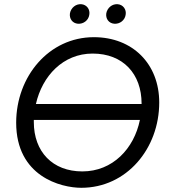

<svg xmlns="http://www.w3.org/2000/svg" viewBox="-20 -886 804 914"><path d="M367 8C583 8 738 -179 738 -398C738 -582 611 -709 427 -709C212 -709 57 -521 57 -302C57 -46 270 8 367 8ZM372 -70C230 -70 141 -164 141 -305V-315H646C618 -178 516 -70 372 -70ZM351 -773C377 -771 401 -789 405 -815C410 -841 393 -864 367 -866C341 -868 318 -849 313 -823C309 -797 325 -775 351 -773ZM524 -773C550 -771 574 -789 578 -815C583 -841 566 -864 540 -866C514 -868 491 -849 486 -823C482 -797 498 -775 524 -773ZM151 -391C181 -524 280 -631 421 -631C566 -631 654 -534 654 -393V-391Z"/></svg>

Font: Fixel Display
Style: Italic
Weight: 400
Italic angle: -10°
Designer: AlfaBravo + MacPaw
Foundry: Kyrylo Tkachov, Marchela Mozhyna, Serhii Makarenko, Maria Weinstein, Zakhar Kryvoshyya
Version: Version 1.210;Glyphs 3.2 (3217)